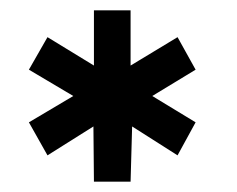

<svg xmlns="http://www.w3.org/2000/svg" viewBox="-20 -783 459 372"><path d="M161 -538 162 -431H233L236 -538L324 -482L359 -546L275 -597L359 -648L324 -711L233 -656V-763H162V-656L72 -711L36 -648L122 -597L36 -546L72 -482Z"/></svg>

Font: All Genders v4
Style: Regular
Weight: 400
Designer: Rassam Alawdi
Foundry: Rassam Art
Version: Version 3.100;FEAKit 1.0